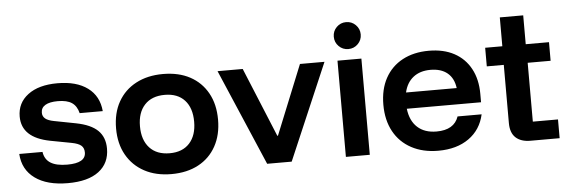

<svg xmlns="http://www.w3.org/2000/svg" viewBox="-47 -839 2940 994"><g transform="rotate(-5 1423.0 -342.5)"><path d="M270 10Q161.7 10 99.2 -35.4Q36.7 -80.8 31.7 -162.5H152.5Q158.3 -123.3 188.3 -104.6Q218.3 -85.8 275 -85.8Q370.8 -85.8 370.8 -140.8Q370.8 -164.2 356.2 -176.7Q341.7 -189.2 307.5 -195.8L196.7 -216.7Q50.8 -245 50.8 -355Q50.8 -425.8 106.7 -467.9Q162.5 -510 260 -510Q359.2 -510 417.1 -467.1Q475 -424.2 481.7 -345.8H361.7Q352.5 -383.3 327.1 -400.4Q301.7 -417.5 254.2 -417.5Q211.7 -417.5 189.2 -404.2Q166.7 -390.8 166.7 -365Q166.7 -345.8 180.8 -334.2Q195 -322.5 225.8 -316.7L338.3 -295Q415 -280 450.8 -245Q486.7 -210 486.7 -150.8Q486.7 -75 430.8 -32.5Q375 10 270 10Z M808.3 10Q727.5 10 667.9 -22.1Q608.3 -54.2 575.4 -112.5Q542.5 -170.8 542.5 -250Q542.5 -330 575.4 -388.3Q608.3 -446.7 668.3 -478.3Q728.3 -510 808.3 -510Q890 -510 948.8 -478.3Q1007.5 -446.7 1040 -388.3Q1072.5 -330 1072.5 -250Q1072.5 -170.8 1040 -112.1Q1007.5 -53.3 948.3 -21.7Q889.2 10 808.3 10ZM808.3 -98.3Q875 -98.3 911.7 -138.8Q948.3 -179.2 948.3 -250Q948.3 -321.7 911.7 -361.7Q875 -401.7 808.3 -401.7Q740.8 -401.7 703.8 -361.7Q666.7 -321.7 666.7 -250.8Q666.7 -179.2 703.8 -138.8Q740.8 -98.3 808.3 -98.3Z M1305.8 0 1091.7 -500H1222.5L1370.8 -140H1374.2L1520 -500H1647.5L1433.3 0Z M1715 0V-500H1839.2V0ZM1776.7 -555Q1747.5 -555 1727.1 -575.4Q1706.7 -595.8 1706.7 -625Q1706.7 -654.2 1727.1 -674.6Q1747.5 -695 1776.7 -695Q1805.8 -695 1826.2 -674.6Q1846.7 -654.2 1846.7 -625Q1846.7 -595.8 1826.2 -575.4Q1805.8 -555 1776.7 -555Z M2195 10Q2115 10 2055.4 -22.1Q1995.8 -54.2 1963.8 -112.9Q1931.7 -171.7 1931.7 -251.7Q1931.7 -331.7 1963.3 -389.6Q1995 -447.5 2053.3 -478.8Q2111.7 -510 2190 -510Q2266.7 -510 2321.7 -480.4Q2376.7 -450.8 2406.7 -395.4Q2436.7 -340 2436.7 -264.2V-220.8H2050.8Q2058.3 -157.5 2095.4 -123.8Q2132.5 -90 2194.2 -90Q2240 -90 2268.8 -107.1Q2297.5 -124.2 2309.2 -158.3H2434.2Q2416.7 -79.2 2353.8 -34.6Q2290.8 10 2195 10ZM2054.2 -305H2317.5Q2310.8 -356.7 2277.9 -383.8Q2245 -410.8 2190 -410.8Q2135.8 -410.8 2100.8 -383.3Q2065.8 -355.8 2054.2 -305Z M2674.2 0Q2625 0 2597.9 -25Q2570.8 -50 2570.8 -100.8V-403.3H2482.5V-500H2571.7V-650H2693.3V-500H2814.2V-403.3H2695V-97.5H2825.8V0Z"/></g></svg>

Font: Funnel Display Light SemiBold
Style: Regular
Weight: 600
Version: Version 1.000